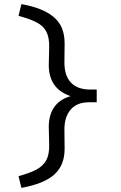

<svg xmlns="http://www.w3.org/2000/svg" viewBox="-20 -717 587 933"><path d="M84 196 70 139Q125 124 157 107Q189 90 204.5 62Q220 34 219 -13L217 -100Q217 -160 245 -198.5Q273 -237 328 -251L329 -248Q273 -265 245 -303.5Q217 -342 217 -401L219 -488Q220 -534 205.5 -562.5Q191 -591 158.5 -608Q126 -625 70 -640L84 -697Q135 -688 173.5 -673Q212 -658 239.5 -635.5Q267 -613 280.5 -581Q294 -549 294 -506L293 -413Q293 -350 324 -316.5Q355 -283 414 -282H450V-220H412Q354 -220 323.5 -184.5Q293 -149 293 -88L294 6Q294 86 244 131Q194 176 84 196Z"/></svg>

Font: Lexend Exa Light
Style: Regular
Weight: 300
Designer: Bonnie Shaver-Troup, Thomas Jockin
Foundry: Lexend
Version: Version 1.007